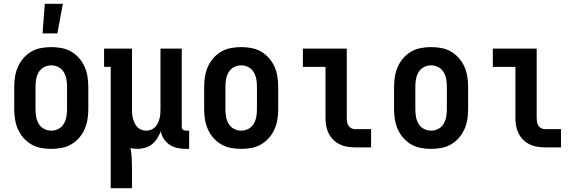

<svg xmlns="http://www.w3.org/2000/svg" viewBox="-20 -776 3040 1011"><path d="M250 8Q223 8 196 3Q169 -2 145.5 -15.5Q122 -29 104 -49.5Q86 -70 75 -94.5Q64 -119 59.5 -146Q55 -173 55 -200V-320Q55 -347 59.5 -374Q64 -401 75 -425.5Q86 -450 104 -470.5Q122 -491 145.5 -504.5Q169 -518 196 -523Q223 -528 250 -528Q277 -528 304 -523Q331 -518 354.5 -504.5Q378 -491 396 -470.5Q414 -450 425 -425.5Q436 -401 440.5 -374Q445 -347 445 -320V-200Q445 -173 440.5 -146Q436 -119 425 -94.5Q414 -70 396 -49.5Q378 -29 354.5 -15.5Q331 -2 304 3Q277 8 250 8ZM250 -88Q270 -88 288 -97.5Q306 -107 316 -124Q326 -141 329.5 -160.5Q333 -180 333 -200V-320Q333 -340 329.5 -359.5Q326 -379 316 -396Q306 -413 288 -422.5Q270 -432 250 -432Q230 -432 212 -422.5Q194 -413 184 -396Q174 -379 170.5 -359.5Q167 -340 167 -320V-200Q167 -180 170.5 -160.5Q174 -141 184 -124Q194 -107 212 -97.5Q230 -88 250 -88ZM204 -600 216 -756H311L282 -600Z M563 215V-424H528V-520H675V-200Q675 -187 676 -174.5Q677 -162 680.5 -150Q684 -138 689.5 -126.5Q695 -115 704 -106Q713 -97 725 -92.5Q737 -88 750 -88Q763 -88 775 -92.5Q787 -97 796 -106Q805 -115 810.5 -126.5Q816 -138 819.5 -150Q823 -162 824 -174.5Q825 -187 825 -200V-520H937V-111Q937 -107 938 -102Q939 -97 942.5 -94Q946 -91 950.5 -89.5Q955 -88 960 -88H976V8H960Q938 8 915.5 3.5Q893 -1 874.5 -13Q856 -25 843 -44Q830 -63 827 -85Q819 -66 808 -48Q797 -30 781 -17Q765 -4 744.5 2Q724 8 704 8Q695 8 685.5 7Q676 6 667 3Q672 29 673.5 55Q675 81 675 107V215Z M1250 8Q1223 8 1196 3Q1169 -2 1145.5 -15.5Q1122 -29 1104 -49.5Q1086 -70 1075 -94.5Q1064 -119 1059.5 -146Q1055 -173 1055 -200V-320Q1055 -347 1059.5 -374Q1064 -401 1075 -425.5Q1086 -450 1104 -470.5Q1122 -491 1145.5 -504.5Q1169 -518 1196 -523Q1223 -528 1250 -528Q1277 -528 1304 -523Q1331 -518 1354.5 -504.5Q1378 -491 1396 -470.5Q1414 -450 1425 -425.5Q1436 -401 1440.5 -374Q1445 -347 1445 -320V-200Q1445 -173 1440.5 -146Q1436 -119 1425 -94.5Q1414 -70 1396 -49.5Q1378 -29 1354.5 -15.5Q1331 -2 1304 3Q1277 8 1250 8ZM1250 -88Q1270 -88 1288 -97.5Q1306 -107 1316 -124Q1326 -141 1329.5 -160.5Q1333 -180 1333 -200V-320Q1333 -340 1329.5 -359.5Q1326 -379 1316 -396Q1306 -413 1288 -422.5Q1270 -432 1250 -432Q1230 -432 1212 -422.5Q1194 -413 1184 -396Q1174 -379 1170.5 -359.5Q1167 -340 1167 -320V-200Q1167 -180 1170.5 -160.5Q1174 -141 1184 -124Q1194 -107 1212 -97.5Q1230 -88 1250 -88Z M1849 0Q1828 0 1807.5 -3.5Q1787 -7 1768.5 -16Q1750 -25 1735 -40Q1720 -55 1710.5 -74Q1701 -93 1697.5 -113.5Q1694 -134 1694 -155V-424H1575V-520H1806V-155Q1806 -144 1807.5 -134Q1809 -124 1814.5 -115Q1820 -106 1829.5 -101Q1839 -96 1849 -96H1934V0Z M2250 8Q2223 8 2196 3Q2169 -2 2145.5 -15.5Q2122 -29 2104 -49.5Q2086 -70 2075 -94.5Q2064 -119 2059.5 -146Q2055 -173 2055 -200V-320Q2055 -347 2059.5 -374Q2064 -401 2075 -425.5Q2086 -450 2104 -470.5Q2122 -491 2145.5 -504.5Q2169 -518 2196 -523Q2223 -528 2250 -528Q2277 -528 2304 -523Q2331 -518 2354.5 -504.5Q2378 -491 2396 -470.5Q2414 -450 2425 -425.5Q2436 -401 2440.5 -374Q2445 -347 2445 -320V-200Q2445 -173 2440.5 -146Q2436 -119 2425 -94.5Q2414 -70 2396 -49.5Q2378 -29 2354.5 -15.5Q2331 -2 2304 3Q2277 8 2250 8ZM2250 -88Q2270 -88 2288 -97.5Q2306 -107 2316 -124Q2326 -141 2329.5 -160.5Q2333 -180 2333 -200V-320Q2333 -340 2329.5 -359.5Q2326 -379 2316 -396Q2306 -413 2288 -422.5Q2270 -432 2250 -432Q2230 -432 2212 -422.5Q2194 -413 2184 -396Q2174 -379 2170.5 -359.5Q2167 -340 2167 -320V-200Q2167 -180 2170.5 -160.5Q2174 -141 2184 -124Q2194 -107 2212 -97.5Q2230 -88 2250 -88Z M2849 0Q2828 0 2807.5 -3.5Q2787 -7 2768.5 -16Q2750 -25 2735 -40Q2720 -55 2710.5 -74Q2701 -93 2697.5 -113.5Q2694 -134 2694 -155V-424H2575V-520H2806V-155Q2806 -144 2807.5 -134Q2809 -124 2814.5 -115Q2820 -106 2829.5 -101Q2839 -96 2849 -96H2934V0Z"/></svg>

Font: Iosevka Curly Slab
Style: Bold
Weight: 700
Monospace: yes
Designer: Belleve Invis
Foundry: Belleve Invis
Version: Version 22.1.2; ttfautohint (v1.8.4)